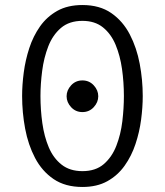

<svg xmlns="http://www.w3.org/2000/svg" viewBox="-20 -732 656 764"><path d="M308 12Q239.5 12 193.2 -19.5Q147 -51 119.5 -103.5Q92 -156 80 -220.2Q68 -284.5 68 -350Q68 -394 74.5 -443.5Q81 -493 96.5 -540.5Q112 -588 139.2 -626.8Q166.5 -665.5 208 -688.8Q249.5 -712 308 -712Q376.5 -712 422.8 -680Q469 -648 496.5 -595Q524 -542 536 -478Q548 -414 548 -350Q548 -305.5 541.5 -256Q535 -206.5 519.2 -159Q503.5 -111.5 476 -72.8Q448.5 -34 407.2 -11Q366 12 308 12ZM308 -51Q360.5 -51 393 -79Q425.5 -107 443 -152Q460.5 -197 466.8 -249.2Q473 -301.5 473 -350Q473 -404.5 465.5 -457.5Q458 -510.5 440 -553.8Q422 -597 389.8 -623Q357.5 -649 308 -649Q255.5 -649 222.5 -620.8Q189.5 -592.5 172 -547.2Q154.5 -502 147.8 -449.8Q141 -397.5 141 -350Q141 -295 148.5 -241.8Q156 -188.5 174.2 -145.5Q192.5 -102.5 225.2 -76.8Q258 -51 308 -51ZM308 -286Q281 -286 263 -305.5Q245 -325 245 -349Q245 -373 263 -392.5Q281 -412 308 -412Q335 -412 353 -392.5Q371 -373 371 -349Q371 -325 353 -305.5Q335 -286 308 -286Z"/></svg>

Font: Overpass Mono Light Light
Style: Regular
Weight: 300
Monospace: yes
Version: Version 4.000